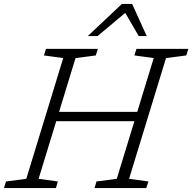

<svg xmlns="http://www.w3.org/2000/svg" viewBox="-45 -955 976 975"><path d="M276 -660 178 -673.5 188.5 -707H452L441.5 -673.5L338.5 -660L255 -387H652L735.5 -660L637.5 -673.5L648 -707H911.5L901 -673.5L798 -660L610.5 -47L708.5 -33.5L698 0H435L445 -33.5L548 -47L637.5 -339.5H240.5L151 -47L249 -33.5L239 0H-25L-14.5 -33.5L88.5 -47ZM401 -772 574 -935H626L700 -772H659.5L591 -889.5L450.5 -772Z"/></svg>

Font: Newsreader Caption Light
Style: Italic
Weight: 300
Italic angle: -17°
Designer: Hugues Gentile
Foundry: Production Type
Version: Version 1.001